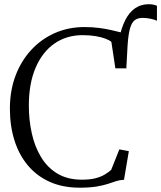

<svg xmlns="http://www.w3.org/2000/svg" viewBox="-20 -881 766 912"><path d="M580 -555 555.5 -572.5 545 -692Q556 -748.5 575.2 -786Q594.5 -823.5 622.2 -842.2Q650 -861 686 -861Q698 -861 708 -859Q718 -857 725.5 -853.5V-782.5Q715 -787.5 696 -791.8Q677 -796 656.5 -796Q635 -796 620.5 -785.5Q606 -775 597.8 -746.8Q589.5 -718.5 586 -665ZM358.5 10.5Q278.5 10.5 216.8 -17Q155 -44.5 112.8 -94.8Q70.5 -145 48.8 -213.8Q27 -282.5 27 -365.5Q27 -450 53.5 -520.8Q80 -591.5 128 -643.5Q176 -695.5 240.5 -724Q305 -752.5 381 -752.5Q419 -752.5 451 -748.2Q483 -744 509 -738Q535 -732 554.8 -727Q574.5 -722 588 -720.5L580 -556.5H528L509 -682Q500 -690 481.2 -697.2Q462.5 -704.5 435 -709.2Q407.5 -714 372 -714Q296 -714 238.5 -674Q181 -634 149 -559Q117 -484 117 -379.5Q117 -311 131 -247.8Q145 -184.5 175 -134.8Q205 -85 253 -56.2Q301 -27.5 369 -27.5Q407 -27.5 433.2 -34.2Q459.5 -41 477.2 -51.8Q495 -62.5 508 -74L547 -171.5L592 -163L569 -27Q549.5 -26.5 531.5 -20.5Q513.5 -14.5 491.5 -7.2Q469.5 0 437.5 5.2Q405.5 10.5 358.5 10.5Z"/></svg>

Font: Merriweather 72pt Light
Style: Regular
Weight: 300
Version: Version 2.100